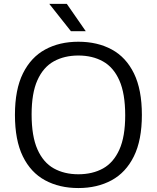

<svg xmlns="http://www.w3.org/2000/svg" viewBox="-20 -966 814 996"><path d="M386.5 9.5Q288 9.5 213.8 -30.8Q139.5 -71 98.5 -154.8Q57.5 -238.5 57.5 -370Q57.5 -501.5 99 -585.2Q140.5 -669 214.5 -709.2Q288.5 -749.5 386.5 -749.5Q485.5 -749.5 559.8 -709.2Q634 -669 675 -585Q716 -501 716 -370Q716 -239 674.5 -155Q633 -71 558.8 -30.8Q484.5 9.5 386.5 9.5ZM386.5 -62Q460 -62 514.5 -92.2Q569 -122.5 599.2 -189.8Q629.5 -257 629.5 -367.5Q629.5 -480.5 599.2 -548.8Q569 -617 514.2 -647.5Q459.5 -678 386.5 -678Q314 -678 259.2 -647.8Q204.5 -617.5 174.2 -550.2Q144 -483 144 -372.5Q144 -259.5 174.2 -191.2Q204.5 -123 259 -92.5Q313.5 -62 386.5 -62ZM348 -804 235.5 -946H326.5L425 -804Z"/></svg>

Font: Encode Sans SmExp
Style: Regular
Weight: 400
Width: 6
Designer: Multiple Designers
Foundry: Impallari Type
Version: Version 3.002; ttfautohint (v1.8.3) -l 8 -r 50 -G 200 -x 14 